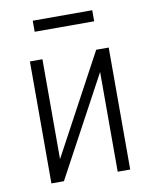

<svg xmlns="http://www.w3.org/2000/svg" viewBox="-80 -758 654 819"><g transform="rotate(-10 247.0 -348.5)"><path d="M363.3 -528.3H417.5V0H363.3V-432.1L130.4 0H76.2V-528.3H130.4V-95.7ZM376 -649.4H118.2V-697.3H376Z"/></g></svg>

Font: MAUL Condensed Light
Style: Light
Weight: 300
Designer: MAUL
Version: Version 2.137; 2017; ttfautohint (v1.8.3)